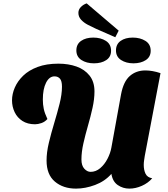

<svg xmlns="http://www.w3.org/2000/svg" viewBox="-20 -1094 992 1134"><path d="M429 20Q353 20 304 -21.5Q255 -63 255 -146Q255 -194 268.5 -250.5Q282 -307 300 -366.5Q318 -426 332 -481.5Q346 -537 346 -582Q346 -616 334 -629.5Q322 -643 302 -643Q271 -643 252 -605.5Q233 -568 233 -506Q233 -477 238.5 -451Q244 -425 260 -391Q245 -374 224.5 -367Q204 -360 187 -360Q143 -360 112.5 -379.5Q82 -399 66.5 -431.5Q51 -464 51 -501Q51 -539 67.5 -577Q84 -615 117 -647Q150 -679 202 -698.5Q254 -718 325 -718Q384 -718 432 -701Q480 -684 509 -647.5Q538 -611 538 -554Q538 -509 526.5 -457Q515 -405 499.5 -351.5Q484 -298 472.5 -247Q461 -196 461 -152Q461 -116 478 -97.5Q495 -79 515 -79Q546 -79 571.5 -100.5Q597 -122 614.5 -155.5Q632 -189 638 -223L695 -537Q709 -612 746.5 -645Q784 -678 839 -678Q859 -678 881.5 -674Q904 -670 928 -662L835 -173Q833 -160 831 -146.5Q829 -133 829 -120Q829 -90 839.5 -68Q850 -46 879 -41Q855 -13 818 3.5Q781 20 744 20Q706 20 675.5 -1Q645 -22 638 -67Q599 -23 541.5 -1.5Q484 20 429 20ZM661 -874 547 -924Q523 -935 499 -947.5Q475 -960 459 -977.5Q443 -995 443 -1018Q443 -1038 458 -1053Q473 -1068 492 -1074L681 -913ZM535 -720Q491 -720 461 -739.5Q431 -759 431 -796Q431 -833 459 -852.5Q487 -872 531 -872Q575 -872 605.5 -852.5Q636 -833 636 -794Q636 -758 607.5 -739Q579 -720 535 -720ZM768 -720Q725 -720 695 -739.5Q665 -759 665 -796Q665 -833 692.5 -852.5Q720 -872 764 -872Q808 -872 839 -852.5Q870 -833 870 -794Q870 -758 841 -739Q812 -720 768 -720Z"/></svg>

Font: Sansita Swashed Light ExtraBold
Style: Regular
Weight: 800
Version: Version 1.003